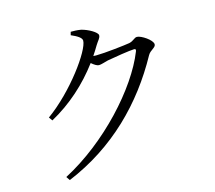

<svg xmlns="http://www.w3.org/2000/svg" viewBox="-113 -911 1226 1097"><g transform="rotate(-15 500.0 -362.5)"><path d="M388 -752C423 -737 449 -721 449 -704C449 -646 302 -442 146 -330L161 -309C278 -373 378 -463 457 -569C473 -555 489 -545 500 -545C514 -545 535 -553 556 -558C592 -565 694 -581 716 -581C725 -581 729 -578 724 -566C646 -368 411 -110 154 24L169 46C451 -71 654 -277 791 -526C805 -552 838 -558 838 -578C838 -604 775 -645 751 -645C734 -645 727 -628 700 -622C672 -617 549 -603 501 -603C495 -603 489 -603 482 -604C494 -621 505 -640 516 -658C531 -683 545 -693 545 -710C545 -728 492 -758 453 -767C431 -771 411 -771 393 -771Z"/></g></svg>

Font: Source Han Serif
Style: Regular
Weight: 400
Designer: Ryoko NISHIZUKA 西塚涼子 (kana & ideographs); Frank Grießhammer (Latin, Greek & Cyrillic); Wenlong ZHANG 张文龙 (bopomofo); San
Foundry: Adobe Systems Incorporated
Version: Version 1.001;PS 1.001;hotconv 16.6.54;makeotf.lib2.5.65590